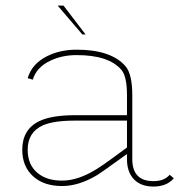

<svg xmlns="http://www.w3.org/2000/svg" viewBox="-20 -669 645 691"><path d="M437 -234.9H249.5Q173.8 -234.9 135.3 -218.3Q79.6 -193.8 79.6 -129.9Q79.6 -76.2 114.7 -46.9Q147.9 -19 202.6 -19H204.1Q260.7 -19 327.1 -60.1Q350.1 -74.2 383.8 -99.1Q431.6 -134.8 437 -138.2ZM605.5 -27.3Q580.1 2.4 532.2 2.4Q486.8 2.4 461.9 -23.9Q437 -50.3 437 -95.7V-114.7Q344.7 -47.9 327.6 -37.6Q262.7 0.5 204.1 0.5H202.6Q139.6 0.5 101.1 -32.7Q60.1 -68.4 60.1 -129.9Q60.1 -203.1 121.1 -232.9Q165.5 -254.4 249.5 -254.4H437V-326.2Q437 -394 417 -417.5Q371.6 -470.7 255.9 -470.7Q203.1 -470.7 161.6 -450.7Q111.3 -427.2 98.1 -382.3L79.6 -387.7Q94.7 -439.5 149.4 -466.8Q196.3 -490.2 255.9 -490.2Q380.4 -490.2 432.1 -430.2Q456.1 -401.4 456.1 -326.2V-95.7Q456.5 -17.1 532.2 -17.1Q571.3 -17.1 590.8 -40ZM276.4 -544.9 187.5 -648.9H208.5L288.1 -544.9Z"/></svg>

Font: Fortheenas_01
Style: Regular
Weight: 100
Designer: Situjuh Nazara
Version: Version 1.10 September 8, 2014